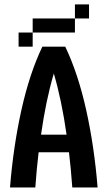

<svg xmlns="http://www.w3.org/2000/svg" viewBox="-20 -832 478 852"><path d="M286.1 -156.2H151.4Q142.6 -83 136.7 0H24.4Q39.1 -182.6 75.2 -344.7Q111.3 -506.8 168 -625H269.5Q326.2 -506.8 362.3 -344.7Q398.4 -182.6 413.1 0H300.8Q294.9 -83 286.1 -156.2ZM275.4 -234.4Q253.9 -386.7 218.8 -505.9Q183.6 -386.7 162.1 -234.4ZM312.5 -812.5H375V-750H312.5ZM312.5 -750V-687.5H125V-750ZM62.5 -625V-687.5H125V-625Z"/></svg>

Font: Sudo
Style: Bold
Weight: 700
Monospace: yes
Designer: Jens Kutilek
Foundry: Jens Kutilek
Version: Version 0.040